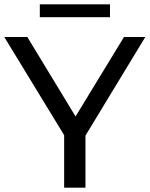

<svg xmlns="http://www.w3.org/2000/svg" viewBox="-24 -872 695 892"><path d="M373 0H274V-244L-4 -700H103L327 -331L552 -700H651L373 -242ZM487 -792H161V-852H487Z"/></svg>

Font: Argentum Novus
Style: Regular
Weight: 400
Designer: Julieta Ulanovsky
Foundry: Julieta Ulanovsky
Version: Version 7.20;July 27, 2021;FontCreator 13.0.0.2683 64-bit